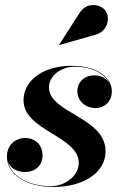

<svg xmlns="http://www.w3.org/2000/svg" viewBox="-20 -733 487 763"><path d="M355.5 -594C403.5 -603.5 421 -657 400 -689C381.5 -717 324.5 -728 295.5 -680.5L215 -555L216 -554ZM399.5 -132C399.5 -267.5 174.5 -283.5 174.5 -386C174.5 -432 223 -468 276.5 -468C347.5 -468 396.5 -439 414.5 -402.5C403 -422 381 -433.5 354.5 -433.5C314.5 -433.5 287.5 -406 287.5 -371.5C287.5 -329 322.5 -303.5 359.5 -303.5C393 -303.5 424.5 -327 424.5 -370.5C424.5 -417.5 377 -471.5 264 -471.5C148.5 -471.5 73.5 -411 73.5 -334.5C73.5 -213.5 293 -192.5 293 -85.5C293 -32 235.5 7 182.5 7C101.5 7 25 -27.5 11.5 -91.5C20.5 -64 47.5 -49.5 79.5 -49.5C117 -49.5 149 -72.5 149 -115.5C149 -157.5 120 -184.5 80 -184.5C36 -184.5 7.5 -151.5 7.5 -111.5C7.5 -37 86.5 10 193 10C309.5 10 399.5 -45.5 399.5 -132Z"/></svg>

Font: Bodoni* 96pt
Style: Bold Italic
Weight: 700
Italic angle: -13°
Version: Version 2.3